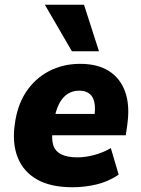

<svg xmlns="http://www.w3.org/2000/svg" viewBox="-20 -778 595 809"><path d="M286 11Q194 11 136.5 -21.5Q79 -54 55 -113.5Q31 -173 42 -252Q52 -333 89.5 -390Q127 -447 186 -478Q245 -509 318 -509Q392 -509 440 -478Q488 -447 508 -389.5Q528 -332 516 -250L510 -208H180L193 -298H392L377 -283Q383 -323 377.5 -347.5Q372 -372 356 -384Q340 -396 314 -396Q286 -396 264.5 -382Q243 -368 229 -340.5Q215 -313 208 -272L203 -236Q196 -195 204 -168Q212 -141 237.5 -128Q263 -115 306 -115Q341 -115 379 -125.5Q417 -136 447 -154L480 -42Q437 -13 387 -1Q337 11 286 11ZM283 -562 169 -758H334L397 -562Z"/></svg>

Font: Nunito Sans 10pt SemiCondensed Black
Style: Italic
Weight: 900
Width: 4
Italic angle: -9°
Designer: Vernon Adams
Foundry: Vernon Adams
Version: Version 3.101;gftools[0.9.27]